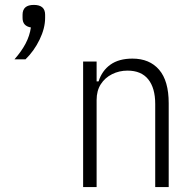

<svg xmlns="http://www.w3.org/2000/svg" viewBox="-20 -763 785 783"><path d="M118 -743Q141 -743 152.5 -733Q164 -723 164 -703V-690Q164 -648 141.5 -601.5Q119 -555 84 -521H39Q68 -554 84.5 -585.5Q101 -617 106 -651Q89 -654 80.5 -663.5Q72 -673 72 -690V-703Q72 -723 83.5 -733Q95 -743 118 -743ZM374 0H319V-512H374V-431H382Q396 -475 430.5 -499.5Q465 -524 520 -524Q590 -524 629 -478.5Q668 -433 668 -342V0H613V-339Q613 -404 584.5 -439.5Q556 -475 500 -475Q466 -475 437 -460.5Q408 -446 391 -419.5Q374 -393 374 -355Z"/></svg>

Font: IBM Plex Sans Condensed Light
Style: Regular
Weight: 300
Width: 3
Designer: Mike Abbink, Paul van der Laan, Pieter van Rosmalen
Foundry: Bold Monday
Version: Version 3.201